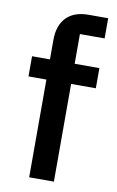

<svg xmlns="http://www.w3.org/2000/svg" viewBox="-85 -787 510 834"><g transform="rotate(10 170.0 -370.0)"><path d="M105 -431H26V-520H105V-606Q105 -670 139 -705Q173 -740 237 -740H323V-651H214V-520H323V-431H214V0H105Z"/></g></svg>

Font: IBM Plex Sans KR Medm
Style: Regular
Weight: 500
Designer: Mike Abbink; Paul van der Laan; Pieter van Rosmalen; Wujin Sim; Chorong Kim; Dohee Lee;
Foundry: Sandoll Inc.
Version: Version 1.003